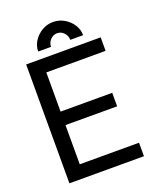

<svg xmlns="http://www.w3.org/2000/svg" viewBox="-161 -997 913 1097"><g transform="rotate(-20 295.0 -449.0)"><path d="M475.1 -402.3H161.1V-640.6H521.5V-722.7H68.4V0H521.5V-82H161.1V-320.3H475.1ZM294.9 -898.4Q331.5 -898.4 362.8 -880.1Q394 -861.8 412.8 -832.3Q431.6 -802.7 431.6 -768.6H353.5Q353.5 -793 336.4 -811.5Q319.3 -830.1 294.9 -830.1Q271 -830.1 253.7 -811.5Q236.3 -793 236.3 -768.6H158.2Q158.2 -802.7 177.2 -832.3Q196.3 -861.8 227.3 -880.1Q258.3 -898.4 294.9 -898.4Z"/></g></svg>

Font: Giphurs
Style: Regular
Weight: 400
Version: Version 2.010